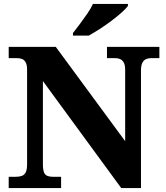

<svg xmlns="http://www.w3.org/2000/svg" viewBox="-20 -951 838 971"><path d="M24 0V-57H61Q78 -57 90.5 -61.5Q103 -66 110 -79.5Q117 -93 117 -120V-598Q117 -624 109.5 -636.5Q102 -649 90.5 -653Q79 -657 66 -657H24V-714H262L613 -237V-598Q613 -622 606 -634.5Q599 -647 588 -652Q577 -657 563 -657H521V-714H786V-657H743Q729 -657 717.5 -651.5Q706 -646 699.5 -632.5Q693 -619 693 -594V0H593L197 -541V-120Q197 -93 202.5 -79.5Q208 -66 219.5 -61.5Q231 -57 246 -57H289V0ZM349 -784Q364 -803 383.5 -829Q403 -855 421.5 -882Q440 -909 450 -931H627V-921Q618 -908 595.5 -888Q573 -868 544 -846Q515 -824 484.5 -804.5Q454 -785 429 -771H349Z"/></svg>

Font: Noto Serif Armenian ExtraBold
Style: Regular
Weight: 800
Version: Version 2.007